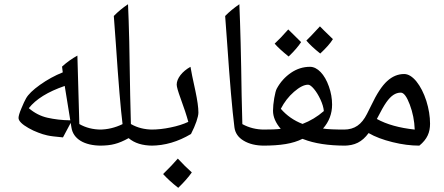

<svg xmlns="http://www.w3.org/2000/svg" viewBox="-20 -691 2107 911"><path d="M315.4 -107.9 318.8 -86.9C326.7 -31.7 379.9 0 460.4 0C465.8 0 468.8 -2.9 468.8 -8.3V-67.9C468.8 -73.2 465.8 -76.2 460.4 -76.2C421.4 -76.2 386.7 -85 356.4 -102.5L347.2 -427.2C321.8 -413.1 297.4 -396 274.4 -375L277.8 -347.7C239.7 -332.5 203.6 -312.5 169.9 -288.6C135.7 -264.2 113.8 -242.7 103.5 -224.1C97.7 -213.9 90.3 -198.2 81.5 -176.8C72.3 -155.3 67.9 -140.1 67.9 -131.3C67.9 -117.7 84 -101.1 115.2 -83.5C130.9 -74.7 146 -67.4 161.1 -62C175.8 -56.2 189.9 -51.8 203.6 -48.8C217.3 -45.4 242.2 -42.5 278.8 -39.1ZM116.7 -177.7C150.4 -220.7 207.5 -255.9 287.1 -283.2L313.5 -120.1C273.9 -120.6 238.3 -125 205.6 -132.3C172.9 -139.6 143.6 -154.8 116.7 -177.7Z M452.1 0C481 0 504.9 -2.4 524.4 -7.8C543.9 -12.7 565.9 -22 590.3 -35.6C618.2 -11.7 656.2 0 705.1 0C710.9 0 713.9 -2.9 713.9 -8.3V-67.9C713.9 -73.2 710.9 -76.2 705.1 -76.2C666 -76.2 631.3 -85 601.1 -102.5L597.7 -239.7C595.2 -435.5 591.8 -579.6 587.4 -670.9C562.5 -654.3 540 -635.7 520 -615.2L529.8 -481.9C542 -298.8 552.7 -172.4 561.5 -102.1C526.4 -85 489.7 -76.2 452.1 -76.2C446.8 -76.2 443.8 -73.2 443.8 -67.9V-8.3C443.8 -2.9 446.8 0 452.1 0Z M696.8 0C761.7 0 824.7 -18.6 886.2 -55.2C908.2 -97.7 921.4 -137.2 921.4 -156.7C921.4 -181.2 916.5 -215.3 907.2 -259.3C894.5 -316.9 886.7 -355 883.8 -374C844.2 -352.1 818.4 -318.8 818.4 -289.6C818.4 -279.3 824.7 -257.3 837.4 -222.7C853 -180.2 865.2 -143.6 873.5 -112.8C849.6 -101.6 821.8 -92.8 790 -86.4C758.3 -79.6 727.1 -76.2 696.8 -76.2C691.4 -76.2 688.5 -73.2 688.5 -67.9V-8.3C688.5 -2.9 691.4 0 696.8 0ZM890.1 127C869.1 108.4 846.7 86.4 823.7 61.5C807.1 81.1 783.7 105.5 753.9 134.8C772.9 155.8 796.9 177.7 825.7 200.2C853 173.8 874.5 149.4 890.1 127Z M1242.2 -67.9C1242.2 -73.2 1239.3 -76.2 1233.9 -76.2C1195.8 -76.2 1161.1 -85 1129.9 -102.1L1126.5 -239.7C1124 -425.8 1120.1 -569.3 1115.7 -670.9C1089.4 -652.8 1066.9 -634.3 1048.3 -615.2L1058.1 -481.9C1070.3 -303.7 1081.5 -172.4 1092.3 -86.9C1095.7 -60.1 1110.4 -38.6 1136.2 -23.4C1162.1 -7.8 1194.3 0 1233.9 0C1239.3 0 1242.2 -2.9 1242.2 -8.3Z M1312 -79.6C1291.5 -77.1 1262.7 -76.2 1226.1 -76.2C1219.7 -76.2 1216.8 -73.2 1216.8 -66.9V-9.3C1216.8 -2.9 1219.7 0 1226.1 0C1311.5 0 1369.6 -9.3 1415 -32.2L1419.4 -30.8C1471.2 -10.3 1538.1 0 1620.1 0C1626 0 1628.9 -2.9 1628.9 -8.3V-67.9C1628.9 -73.2 1626 -76.2 1620.1 -76.2C1569.8 -76.2 1533.7 -77.6 1512.7 -81.1C1541.5 -113.8 1555.7 -151.9 1555.7 -194.8C1555.7 -223.1 1550.8 -252 1540.5 -280.8C1520.5 -338.4 1485.8 -374 1451.2 -374C1418.9 -374 1388.7 -364.7 1360.8 -345.7C1333 -326.7 1310.1 -301.8 1293 -270C1289.1 -262.7 1285.2 -248 1281.2 -225.6C1277.3 -202.6 1275.4 -182.6 1275.4 -165.5C1275.4 -136.7 1287.6 -108.4 1312 -79.6ZM1516.6 -164.1C1485.8 -137.2 1452.1 -117.2 1415.5 -103C1374.5 -118.7 1340.3 -142.6 1312.5 -174.8C1328.6 -206.1 1349.1 -232.9 1375 -255.4C1400.9 -277.8 1422.9 -289.1 1441.9 -289.1C1449.2 -289.1 1458.5 -282.2 1469.7 -269C1481 -255.4 1491.2 -238.8 1500.5 -218.8C1509.8 -198.7 1515.1 -180.7 1516.6 -164.1ZM1408.7 -491.2C1376 -522.9 1355.5 -543 1347.7 -551.3C1322.3 -522.5 1300.8 -500 1283.2 -483.9C1297.4 -467.3 1319.8 -446.8 1349.6 -422.9C1377 -449.2 1396.5 -472.2 1408.7 -491.2ZM1559.6 -505.4C1526.4 -537.1 1505.9 -557.6 1498 -565.9C1462.4 -527.3 1440.9 -504.9 1433.6 -498.5C1449.2 -480 1471.2 -459.5 1499.5 -437C1527.3 -462.9 1547.4 -485.4 1559.6 -505.4Z M1611.8 0C1662.6 0 1697.8 -17.1 1729 -59.6C1759.3 -42 1796.9 -27.8 1842.3 -16.6C1887.2 -5.4 1929.7 0 1969.7 0C2007.3 -30.8 2020.5 -63 2020.5 -104C2020.5 -138.7 2014.6 -174.8 2002.9 -212.4C1990.7 -250 1975.1 -280.3 1956.1 -304.2C1936.5 -328.1 1917 -339.8 1897.5 -339.8C1868.2 -339.8 1841.3 -328.6 1816.9 -306.2C1792 -283.7 1767.1 -245.1 1741.2 -190.4L1721.2 -150.4C1695.8 -100.1 1662.6 -76.2 1611.8 -76.2C1606.4 -76.2 1603.5 -73.2 1603.5 -67.9V-8.3C1603.5 -2.9 1606.4 0 1611.8 0ZM1947.8 -76.2C1875 -84 1814.9 -100.6 1768.1 -126.5C1787.1 -163.6 1801.8 -189.9 1813 -205.6C1835 -236.8 1856.4 -251.5 1881.8 -251.5C1896 -251.5 1910.2 -232.4 1924.3 -194.8C1938.5 -157.2 1946.3 -117.7 1947.8 -76.2Z"/></svg>

Font: Noto Naskh Arabic
Style: Regular
Weight: 400
Designer: Monotype Design Team
Foundry: Monotype Imaging Inc.
Version: Version 1.07